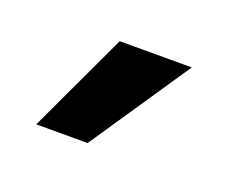

<svg xmlns="http://www.w3.org/2000/svg" viewBox="-45 -774 344 288"><g transform="rotate(20 126.5 -630.0)"><path d="M113 -550H31L106 -710H221Z"/></g></svg>

Font: Mukta Vaani SemiBold
Style: Regular
Weight: 600
Designer: Noopur Datye, Girish Dalvi, Yashodeep Gholap, Pallavi Karambelkar
Foundry: Ek Type
Version: Version 2.538;PS 1.000;hotconv 16.6.51;makeotf.lib2.5.65220;